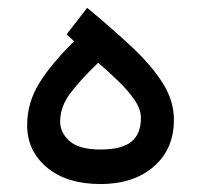

<svg xmlns="http://www.w3.org/2000/svg" viewBox="-20 -465 506 483"><path d="M166.5 -361.3 147.5 -378.4 199.2 -445.3Q263.7 -392.1 312.7 -345.9Q361.8 -299.8 389.6 -255.6Q417.5 -211.4 417.5 -164.1Q417.5 -89.8 366.7 -45.9Q315.9 -2 232.9 -2Q147.9 -2 98.1 -43.7Q48.3 -85.4 48.3 -149.9Q48.3 -206.5 78.6 -255.6Q108.9 -304.7 166.5 -361.3ZM334.5 -168Q334.5 -190.4 318.1 -214.1Q301.8 -237.8 277.1 -261.5Q252.4 -285.2 227.1 -307.1Q182.1 -264.2 156.7 -230.2Q131.3 -196.3 131.3 -159.2Q131.3 -130.9 155.3 -109.9Q179.2 -88.9 232.4 -88.9Q286.1 -88.9 310.3 -108.4Q334.5 -127.9 334.5 -168Z"/></svg>

Font: Vazirmatn UI NL
Style: Regular
Weight: 400
Designer: Saber Rastikerdar
Foundry: Saber Rastikerdar
Version: Version 33.003